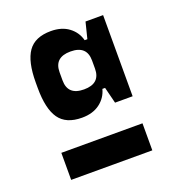

<svg xmlns="http://www.w3.org/2000/svg" viewBox="-101 -789 602 667"><g transform="rotate(-20 200.0 -455.0)"><path d="M350 -200V-300H50V-200ZM260 -460H270L285 -400H350V-700H285L270 -640H260ZM50 -560V-540Q50 -463 75.5 -426.5Q101 -390 160 -390Q200 -390 226 -409.5Q252 -429 260 -460V-535Q260 -480 200 -480Q140 -480 140 -535V-565Q140 -620 200 -620Q260 -620 260 -565V-640Q252 -671 226 -690.5Q200 -710 160 -710Q101 -710 75.5 -673.5Q50 -637 50 -560Z"/></g></svg>

Font: Millimetre
Style: Regular
Weight: 500
Designer: Jérémy Landes
Version: Version 1.0